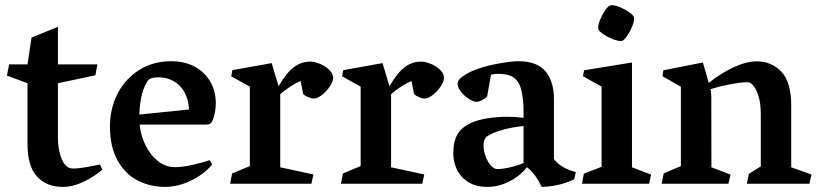

<svg xmlns="http://www.w3.org/2000/svg" viewBox="-20 -714 3179 746"><path d="M15.6 -463.9H86.9L102.5 -567.9L205.1 -609.9V-463.9H358.4L350.6 -421.4L205.1 -390.6V-179.2Q205.1 -140.6 215.1 -108.6Q225.1 -76.7 243.7 -64.5Q252 -59.1 266.6 -59.1Q291.5 -59.1 358.4 -72.8Q369.1 -74.7 369.1 -74.7L377.4 -54.7Q348.6 -29.3 306.2 -8.5Q263.7 12.2 224.6 12.2Q160.2 12.2 123.5 -28.3Q86.9 -68.8 86.9 -154.3V-390.6L6.8 -420.4Z M781.2 -230H522.5Q526.9 -187 545.7 -148.9Q564.5 -110.8 594.2 -87.6Q624 -64.5 659.7 -64.5Q689.9 -64.5 733.6 -74.7Q777.3 -85 794.9 -91.8L804.7 -75.2Q786.6 -52.7 757.6 -32.7Q728.5 -12.7 692.9 -0.2Q657.2 12.2 621.6 12.2Q564 12.2 515.4 -12.5Q466.8 -37.1 437 -90.1Q407.2 -143.1 407.2 -223.1Q407.2 -292 436.8 -349.9Q466.3 -407.7 520.5 -441.9Q574.7 -476.1 645 -476.1Q698.2 -476.1 737.3 -454.6Q776.4 -433.1 797.4 -396.2Q818.4 -359.4 818.4 -314Q818.4 -277.3 806.6 -247.1Q803.2 -238.3 797.6 -234.1Q792 -230 781.2 -230ZM714.4 -288.6Q712.4 -328.6 696.3 -356.7Q680.2 -384.8 653.8 -399.2Q627.4 -413.6 596.2 -413.6Q565.9 -413.6 555.7 -402.3Q543 -386.7 533 -352.3Q522.9 -317.9 521.5 -269Z M878.4 -417.5 882.8 -441.4 1035.6 -468.8 1062.5 -378.9Q1092.8 -431.2 1121.6 -452.9Q1150.4 -474.6 1185.5 -474.6Q1197.8 -474.6 1212.4 -470Q1227.1 -465.3 1240.2 -457.5Q1255.4 -448.2 1264.9 -436.3Q1274.4 -424.3 1274.4 -411.6Q1274.4 -397.5 1261.5 -378.2Q1248.5 -358.9 1230.7 -345Q1212.9 -331.1 1199.7 -331.1Q1190.4 -331.1 1178.2 -336.2Q1166 -341.3 1158.2 -347.7L1148.4 -398.9Q1130.9 -392.6 1107.4 -377.2Q1084 -361.8 1068.8 -348.1V-64L1197.8 -36.1L1189.9 0H874L881.8 -40L950.7 -68.8V-377.4Z M1309.1 -417.5 1313.5 -441.4 1466.3 -468.8 1493.2 -378.9Q1523.4 -431.2 1552.2 -452.9Q1581.1 -474.6 1616.2 -474.6Q1628.4 -474.6 1643.1 -470Q1657.7 -465.3 1670.9 -457.5Q1686 -448.2 1695.6 -436.3Q1705.1 -424.3 1705.1 -411.6Q1705.1 -397.5 1692.1 -378.2Q1679.2 -358.9 1661.4 -345Q1643.6 -331.1 1630.4 -331.1Q1621.1 -331.1 1608.9 -336.2Q1596.7 -341.3 1588.9 -347.7L1579.1 -398.9Q1561.5 -392.6 1538.1 -377.2Q1514.6 -361.8 1499.5 -348.1V-64L1628.4 -36.1L1620.6 0H1304.7L1312.5 -40L1381.3 -68.8V-377.4Z M1814.9 -238.3Q1840.8 -249.5 1877.9 -254.9Q1915 -260.3 1950.7 -260.3Q1983.9 -260.3 2014.2 -256.3V-282.7Q2014.2 -327.1 2005.6 -363.5Q1997.1 -399.9 1971.7 -415.5Q1962.4 -421.4 1947.5 -424.3Q1932.6 -427.2 1916.5 -427.2Q1902.3 -427.2 1887.7 -423.8L1872.6 -337.9Q1863.3 -329.6 1851.6 -324Q1839.8 -318.4 1831.5 -318.4Q1819.3 -318.4 1801.5 -329.8Q1783.7 -341.3 1770.8 -357.9Q1757.8 -374.5 1757.8 -389.2Q1757.8 -401.9 1774.4 -414.6Q1791 -427.2 1813.5 -437.5Q1853.5 -455.1 1908.9 -465.6Q1964.4 -476.1 1993.7 -476.1Q2066.9 -476.1 2099.6 -436.8Q2132.3 -397.5 2132.3 -329.1V-95.7Q2160.6 -59.6 2217.3 -45.4L2210.9 -17.1Q2151.4 10.7 2085 12.2Q2073.2 -11.7 2060.1 -30.3Q2046.9 -48.8 2027.3 -64.5Q2013.7 -45.4 1989.7 -27.8Q1965.8 -10.3 1936 1Q1906.2 12.2 1875 12.2Q1828.1 12.2 1798.1 -7.3Q1768.1 -26.9 1754.6 -56.6Q1741.2 -86.4 1741.2 -117.7Q1741.2 -165 1758.3 -193.4Q1775.4 -221.7 1814.9 -238.3ZM1913.1 -57.1Q1933.6 -57.1 1964.4 -64.5Q1995.1 -71.8 2014.2 -80.6V-224.6Q1971.7 -219.7 1939.9 -211.4Q1908.2 -203.1 1890.1 -194.1Q1872.1 -185.1 1866.7 -178.7Q1858.9 -168.5 1858.9 -147Q1858.9 -123.5 1870.6 -97.2Q1882.3 -70.8 1897.9 -62Q1903.3 -57.1 1913.1 -57.1Z M2391.1 -554.7Q2379.4 -554.7 2360.1 -562.3Q2340.8 -569.8 2324.7 -580.6Q2308.6 -591.3 2305.2 -600.1Q2304.2 -604 2304.2 -606.9Q2304.2 -619.1 2312.3 -638.7Q2320.3 -658.2 2331.3 -674.1Q2342.3 -689.9 2350.6 -692.9Q2354.5 -693.8 2357.9 -693.8Q2370.6 -693.8 2389.6 -685.8Q2408.7 -677.7 2424.3 -666.7Q2439.9 -655.8 2442.9 -647.9Q2443.8 -644 2443.8 -641.6Q2443.8 -629.4 2435.8 -609.9Q2427.7 -590.3 2416.5 -574.2Q2405.3 -558.1 2397 -555.2Q2395.5 -554.7 2391.1 -554.7ZM2317.4 -65.9V-377.4L2245.1 -418L2249.5 -440.9L2435.5 -471.2V-64L2509.8 -35.6L2502 0H2241.2L2248.5 -39.1Z M2553.7 -418 2557.6 -440.9 2710.9 -471.2 2733.9 -392.1Q2781.7 -430.2 2831.1 -452.9Q2880.4 -475.6 2920.9 -475.6Q2977.1 -475.6 3015.6 -435.8Q3054.2 -396 3054.2 -302.2V-64L3132.8 -36.1L3125 0H2881.8L2889.6 -38.6L2936 -67.4V-269Q2936 -315.9 2925.5 -345.9Q2915 -376 2900.4 -388.2Q2892.1 -394.5 2881.8 -394.5Q2858.9 -394.5 2813.5 -385.7Q2768.1 -377 2740.7 -367.2Q2741.2 -364.7 2742.4 -356.2Q2743.7 -347.7 2743.7 -340.8L2744.1 -64L2818.4 -35.6L2810.1 0H2550.8L2558.6 -40L2625.5 -68.8V-377Z"/></svg>

Font: Vesper Libre Medium
Style: Regular
Weight: 500
Designer: Robert Keller & Kimya Gandhi
Foundry: Mota Italic
Version: Version 1.058